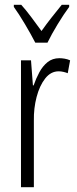

<svg xmlns="http://www.w3.org/2000/svg" viewBox="-20 -785 323 805"><path d="M229 -541Q239 -541 251 -539Q263 -537 274 -532L264 -478Q257 -481 246.5 -483.5Q236 -486 226 -486Q193 -486 169.5 -456Q146 -426 133.5 -378.5Q121 -331 122 -279V0H68V-532H110L118 -427H121Q131 -456 145 -482Q159 -508 179.5 -524.5Q200 -541 229 -541ZM128 -606Q110 -641 84.5 -684Q59 -727 38 -756V-765H69Q88 -744 110.5 -714Q133 -684 154 -655Q176 -686 195 -710Q214 -734 239 -765H270V-756Q247 -725 221.5 -683Q196 -641 179 -606Z"/></svg>

Font: Noto Sans Gurmukhi ExtraCondensed Light
Style: Regular
Weight: 300
Width: 2
Designer: Jelle Bosma - Monotype Design Team
Foundry: Monotype Imaging Inc.
Version: Version 2.004; ttfautohint (v1.8.4.7-5d5b)